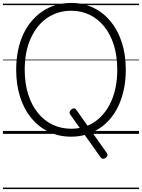

<svg xmlns="http://www.w3.org/2000/svg" viewBox="-20 -910 965 1305"><path d="M700 162Q689 170 680.5 169.5Q672 169 665 161L457 -132Q451 -142 453 -149.5Q455 -157 465 -166Q475 -174 483.5 -173.5Q492 -173 499 -163L706 130Q712 139 710.5 146.5Q709 154 700 162ZM464 19Q381 19 312.5 -13.5Q244 -46 194 -106Q144 -166 117 -250Q90 -334 90 -436Q90 -504 102 -564Q114 -624 137 -674.5Q160 -725 193.5 -765Q227 -805 268.5 -833Q310 -861 359.5 -875.5Q409 -890 464 -890Q546 -890 614 -857.5Q682 -825 731.5 -765Q781 -705 808 -621.5Q835 -538 835 -436Q835 -368 823 -308Q811 -248 788 -197Q765 -146 732 -106Q699 -66 657.5 -38.5Q616 -11 567.5 4Q519 19 464 19ZM464 -35Q509 -35 550 -47Q591 -59 626 -83.5Q661 -108 688.5 -142.5Q716 -177 736 -221.5Q756 -266 766.5 -320Q777 -374 777 -436Q777 -529 754 -603Q731 -677 688.5 -729.5Q646 -782 589 -809.5Q532 -837 464 -837Q418 -837 377 -824.5Q336 -812 300.5 -788Q265 -764 237.5 -729.5Q210 -695 189.5 -650.5Q169 -606 158.5 -552Q148 -498 148 -436Q148 -343 171.5 -269Q195 -195 237.5 -142.5Q280 -90 337.5 -62.5Q395 -35 464 -35ZM0 365H925V375H0ZM0 -20H925V0H0ZM0 -505H925V-500H0ZM0 -885H925V-875H0Z"/></svg>

Font: Playwrite IT Moderna Guides
Style: Regular
Weight: 400
Designer: Veronika Burian, José Scaglione
Foundry: TypeTogether
Version: Version 1.003